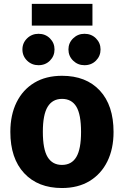

<svg xmlns="http://www.w3.org/2000/svg" viewBox="-20 -930 624 967"><path d="M292.4 -548.3Q413.5 -548.3 482.7 -474Q551.9 -399.6 551.9 -265.2Q551.9 -180.5 520.7 -117.1Q489.4 -53.6 431.3 -18.3Q373.2 17 292 17Q171.3 17 101.7 -57.7Q32.1 -132.4 32.1 -266.1Q32.1 -351.2 63.5 -414.8Q94.9 -478.3 153 -513.3Q211.2 -548.3 292.4 -548.3ZM292.4 -432Q244.4 -432 220.1 -392.3Q195.8 -352.7 195.8 -266.1Q195.8 -178.1 220 -138.7Q244.1 -99.4 292 -99.4Q340.6 -99.4 364.4 -139.2Q388.2 -179.1 388.2 -265.2Q388.2 -353.9 364.4 -393Q340.6 -432 292.4 -432ZM405.3 -759.8Q440.3 -759.8 463.3 -736.8Q486.4 -713.7 486.4 -681Q486.4 -647.7 463.3 -624.6Q440.3 -601.6 405.3 -601.6Q372 -601.6 348.3 -624.6Q324.7 -647.7 324.7 -681Q324.7 -713.7 348.3 -736.8Q372 -759.8 405.3 -759.8ZM173.9 -759.8Q208.5 -759.8 231.5 -736.8Q254.6 -713.7 254.6 -681Q254.6 -647.7 231.5 -624.6Q208.5 -601.6 173.9 -601.6Q140.2 -601.6 116.5 -624.6Q92.9 -647.7 92.9 -681Q92.9 -713.7 116.5 -736.8Q140.2 -759.8 173.9 -759.8ZM445.6 -910.4V-801H140.2V-910.4Z"/></svg>

Font: Fira Sans Variable
Style: Regular
Weight: 400
Designer: Carrois Corporate & Edenspiekermann AG
Foundry: Carrois Corporate GbR & Edenspiekermann AG
Version: Version 4.202